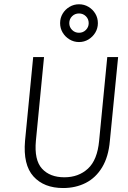

<svg xmlns="http://www.w3.org/2000/svg" viewBox="-20 -892 612 920"><path d="M282.5 9Q190.5 9 140.2 -46.8Q90 -102.5 100 -217.5L139 -618.5H191L152 -217.5Q143.5 -125.5 181.2 -84Q219 -42.5 288.5 -42.5Q356.5 -42.5 401.5 -84Q446.5 -125.5 455 -217.5L494 -618.5H546L506.5 -217.5Q500 -141 469.5 -90.5Q439 -40 390.8 -15.5Q342.5 9 282.5 9ZM358.5 -690.5Q334 -690.5 313.2 -703Q292.5 -715.5 280.2 -736Q268 -756.5 268 -781Q268 -806 280.2 -826.5Q292.5 -847 313.2 -859.2Q334 -871.5 358.5 -871.5Q383.5 -871.5 404 -859.2Q424.5 -847 436.8 -826.5Q449 -806 449 -781Q449 -756.5 436.8 -736Q424.5 -715.5 404 -703Q383.5 -690.5 358.5 -690.5ZM358.5 -735Q378 -735 391.5 -748.5Q405 -762 405 -781Q405 -801 391.5 -814.2Q378 -827.5 358.5 -827.5Q339 -827.5 325.5 -814.2Q312 -801 312 -781Q312 -762 325.5 -748.5Q339 -735 358.5 -735Z"/></svg>

Font: Karla Light
Style: Italic
Weight: 300
Italic angle: -8°
Designer: Jonathan Pinhorn
Version: Version 2.004;gftools[0.9.33]